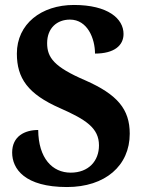

<svg xmlns="http://www.w3.org/2000/svg" viewBox="-20 -744 585 774"><path d="M250 10C404 10 503 -76 503 -205C503 -304 453 -363 324 -420C198 -474 170 -512 170 -570C170 -631 210 -665 262 -665C333 -665 363 -588 363 -528C441 -528 478 -561 478 -607C478 -669 415 -724 278 -724C146 -724 48 -647 48 -528C48 -429 92 -365 222 -308C326 -262 379 -228 379 -158C379 -95 337 -48 265 -48C191 -48 135 -106 134 -220C80 -220 29 -195 29 -129C29 -63 80 10 250 10Z"/></svg>

Font: Noto Serif Tamil SemiCondensed
Style: Bold
Weight: 700
Width: 4
Designer: Indian Type Foundry, Tom Grace, and the Monotype Design Team
Foundry: Monotype Imaging Inc.
Version: Version 2.004